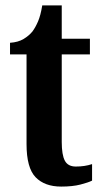

<svg xmlns="http://www.w3.org/2000/svg" viewBox="-20 -679 376 709"><path d="M206 10Q145 10 111.5 -24.5Q78 -59 78 -147V-478H17V-521Q47 -523 67 -535Q87 -547 100 -563Q111 -578 120.5 -600Q130 -622 136 -659H208V-536H312V-478H208V-155Q208 -107 219.5 -85.5Q231 -64 260 -64Q293 -64 320 -73V-12Q306 -5 277 2.5Q248 10 206 10Z"/></svg>

Font: Noto Serif Thai ExtraCondensed
Style: Bold
Weight: 700
Width: 2
Designer: Monotype Design Team
Foundry: Monotype Imaging Inc.
Version: Version 2.002; ttfautohint (v1.8.4.7-5d5b)